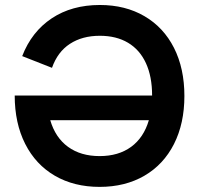

<svg xmlns="http://www.w3.org/2000/svg" viewBox="-20 -734 799 770"><path d="M39 -351H590Q590 -427 565.2 -480.8Q540.5 -534.5 493.5 -562.5Q446.5 -590.5 380.5 -590.5Q310 -590.5 260.5 -558.2Q211 -526 188.5 -462L69 -509Q107 -607 187.5 -660.5Q268 -714 380.5 -714Q482.5 -714 559.2 -669.2Q636 -624.5 677.8 -542Q719.5 -459.5 719.5 -349Q719.5 -239 677.8 -156.5Q636 -74 559 -29.2Q482 15.5 379.5 15.5Q277 15.5 200 -29.2Q123 -74 81 -157Q39 -240 39 -351ZM379.5 -108Q455 -108 505.8 -145Q556.5 -182 577 -252H181.5Q202 -182 253 -145Q304 -108 379.5 -108Z"/></svg>

Font: HK Grotesk
Style: Bold
Weight: 700
Designer: Alfredo Marco Pradil
Foundry: Hanken Design Co.
Version: Version 3.001